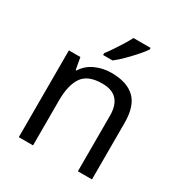

<svg xmlns="http://www.w3.org/2000/svg" viewBox="-177 -897 973 1027"><g transform="rotate(30 309.0 -383.0)"><path d="M343 -546Q439 -546 488 -499.5Q537 -453 537 -349V0H450V-343Q450 -472 330 -472Q241 -472 207 -422Q173 -372 173 -278V0H85V-536H156L169 -463H174Q200 -505 246 -525.5Q292 -546 343 -546ZM457 -756Q445 -738 420 -709.5Q395 -681 366.5 -652.5Q338 -624 314 -606H256V-618Q271 -637 288.5 -663Q306 -689 323 -716.5Q340 -744 351 -766H457Z"/></g></svg>

Font: Noto Sans Old Sogdian
Style: Regular
Weight: 400
Designer: Monotype Design Team
Foundry: Monotype Imaging Inc.
Version: Version 2.002; ttfautohint (v1.8.4.7-5d5b)